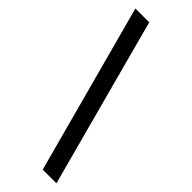

<svg xmlns="http://www.w3.org/2000/svg" viewBox="-282 -792 932 932"><g transform="rotate(45 183.5 -326.5)"><path d="M254 109H348L114 -762H19Z"/></g></svg>

Font: Wafeq Medium
Style: Regular
Weight: 500
Designer: Rasmus Andersson & Azza Alameddine
Foundry: Google & TypeTogether
Version: Version 3.000;January 28, 2025;FontCreator 15.0.0.3014 64-bi